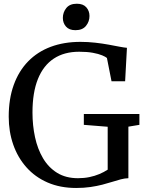

<svg xmlns="http://www.w3.org/2000/svg" viewBox="-20 -970 760 1002"><path d="M377.5 11Q294 11 228.5 -17.5Q163 -46 117.8 -97Q72.5 -148 49 -215.5Q25.5 -283 25.5 -361Q25.5 -454.5 51.8 -527Q78 -599.5 127 -649.8Q176 -700 245 -725.8Q314 -751.5 399.5 -751.5Q439 -751.5 476.8 -747.2Q514.5 -743 547 -737Q579.5 -731 604.2 -726.2Q629 -721.5 642.5 -720.5L633 -546H562L538 -667.5Q531.5 -673.5 513 -681.2Q494.5 -689 464.5 -694.5Q434.5 -700 393 -700Q315 -700 260.8 -664.2Q206.5 -628.5 178 -558Q149.5 -487.5 149.5 -382.5Q149.5 -315.5 162.8 -254Q176 -192.5 204.5 -144.2Q233 -96 278.2 -68Q323.5 -40 387 -40Q419 -40 446.8 -45.8Q474.5 -51.5 498.2 -61.5Q522 -71.5 542 -84.5V-308.5L417.5 -318.5V-375H707.5V-318.5L650 -309V-40Q630.5 -39.5 610 -34Q589.5 -28.5 565.8 -21Q542 -13.5 514 -6.2Q486 1 452 6Q418 11 377.5 11ZM373 -812.5Q341 -812.5 324.5 -831.2Q308 -850 308 -876.5Q308 -905.5 326 -928Q344 -950.5 380.5 -950.5H381.5Q414 -950.5 430.5 -931.8Q447 -913 447 -886.5Q447 -857.5 428.8 -835Q410.5 -812.5 374 -812.5Z"/></svg>

Font: Merriweather 28pt
Style: Regular
Weight: 400
Version: Version 2.100